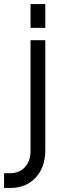

<svg xmlns="http://www.w3.org/2000/svg" viewBox="-79 -740 314 943"><path d="M71 -603V-720H143.5V-603ZM-59 183V110.5H-27.5Q17 110.5 44 80.2Q71 50 71 1V-542.5H143.5V-2Q143.5 81 96.5 132Q49.5 183 -27.5 183Z"/></svg>

Font: Mohave
Style: Regular
Weight: 400
Designer: Gumpita Rahayu
Foundry: Tokotype
Version: Version 2.003; ttfautohint (v1.8.3)